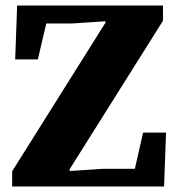

<svg xmlns="http://www.w3.org/2000/svg" viewBox="-20 -675 641 695"><path d="M24 0V-55L375 -614L362 -566V-598L241 -590H109L156 -626L117 -460H35L42 -655H570V-600L218 -40L232 -87V-56L354 -64H506L460 -28L498 -195H581L574 0Z"/></svg>

Font: Source Serif 4 ExtraBold
Style: Regular
Weight: 800
Designer: Frank Grießhammer
Foundry: Adobe Systems Incorporated
Version: Version 4.004;hotconv 1.0.116;makeotfexe 2.5.65601